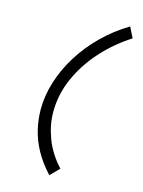

<svg xmlns="http://www.w3.org/2000/svg" viewBox="-140 -862 840 1129"><g transform="rotate(15 280.0 -298.0)"><path d="M275 186Q221 128 188 68Q155 8 140.5 -53.5Q126 -115 126 -176Q126 -260 153 -345.5Q180 -431 230 -511Q280 -591 350.5 -660.5Q421 -730 508 -782L540 -718Q444 -657 367 -572Q290 -487 245.5 -387Q201 -287 201 -180Q201 -102 231.5 -20.5Q262 61 328 132Z"/></g></svg>

Font: Ubuntu Sans Mono
Style: Italic
Weight: 400
Italic angle: -13.5°
Monospace: yes
Designer: Dalton Maag Ltd
Foundry: Dalton Maag Ltd
Version: Version 1.006